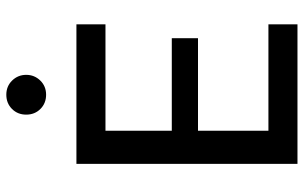

<svg xmlns="http://www.w3.org/2000/svg" viewBox="-197 -765 962 608"><g transform="rotate(-90 284.0 -461.0)"><path d="M174 -608V-398H467V-315H174V-92H511V0H69V-700H511V-608ZM225 -859Q225 -886 243 -904Q261 -922 288 -922Q315 -922 333 -903.5Q351 -885 351 -859Q351 -833 333 -814.5Q315 -796 288 -796Q261 -796 243 -814Q225 -832 225 -859Z"/></g></svg>

Font: Be Vietnam Medium
Style: Regular
Weight: 500
Designer: Gabriel Lam
Foundry: TypeRant
Version: Version 4.000